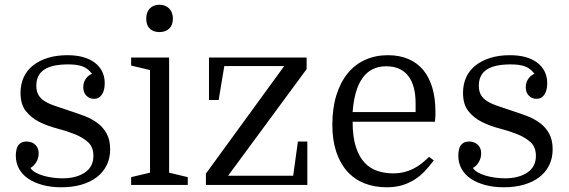

<svg xmlns="http://www.w3.org/2000/svg" viewBox="-20 -784 2413 814"><path d="M245 -28Q224 -28 202.5 -31Q181 -34 162.5 -39.5Q144 -45 130 -53Q116 -61 109 -72Q124 -80 134 -97Q144 -114 144 -134Q144 -145 140.5 -154Q137 -163 130 -170Q123 -177 113.5 -180.5Q104 -184 92 -184Q80 -184 71 -179.5Q62 -175 57 -167.5Q52 -160 49.5 -148.5Q47 -137 47 -124Q47 -93 61 -68Q75 -43 100.5 -26Q126 -9 161.5 0.5Q197 10 240 10Q287 10 325 -1Q363 -12 390 -32.5Q417 -53 432 -83Q447 -113 447 -151Q447 -191 432 -218Q417 -245 392.5 -263Q368 -281 337.5 -292.5Q307 -304 276 -314Q240 -326 213.5 -335Q187 -344 169.5 -355Q152 -366 143 -381.5Q134 -397 134 -421Q134 -466 167 -488.5Q200 -511 269 -511Q307 -511 330 -502.5Q353 -494 370 -471Q354 -465 343.5 -449.5Q333 -434 333 -414Q333 -392 346 -378.5Q359 -365 379 -365Q400 -365 412 -383Q424 -401 424 -431Q424 -459 413 -481Q402 -503 381.5 -518.5Q361 -534 332 -542Q303 -550 266 -550Q219 -550 182.5 -538.5Q146 -527 120 -506.5Q94 -486 80.5 -456.5Q67 -427 67 -391Q67 -341 90 -312.5Q113 -284 147 -267Q181 -250 221.5 -239.5Q262 -229 296 -215.5Q330 -202 353 -181.5Q376 -161 376 -123Q376 -100 367 -82.5Q358 -65 340.5 -53Q323 -41 299 -34.5Q275 -28 245 -28Z M536 -506 616 -487V-52L536 -33V0H776V-33L697 -52V-540H536ZM600 -705Q600 -677 615 -662.5Q630 -648 656 -648Q682 -648 697.5 -663Q713 -678 713 -705Q713 -732 697 -748Q681 -764 656 -764Q631 -764 615.5 -748.5Q600 -733 600 -705Z M1243 -184 1223 -39H947L1280 -491V-540H866V-360H907L931 -504H1185L853 -48V0H1283V-184Z M1475 -268H1824Q1826 -286 1826 -294Q1826 -302 1826 -311Q1826 -367 1813 -411.5Q1800 -456 1775 -486.5Q1750 -517 1712 -533.5Q1674 -550 1625 -550Q1572 -550 1528.5 -530.5Q1485 -511 1454 -473Q1423 -435 1406 -380Q1389 -325 1389 -255Q1389 -190 1405.5 -140.5Q1422 -91 1452 -57.5Q1482 -24 1524.5 -7Q1567 10 1620 10Q1657 10 1686 1Q1715 -8 1739 -23.5Q1763 -39 1782 -59.5Q1801 -80 1819 -104L1799 -119Q1784 -104 1767.5 -91Q1751 -78 1732 -68.5Q1713 -59 1692 -54Q1671 -49 1646 -49Q1612 -49 1581 -59Q1550 -69 1526.5 -93.5Q1503 -118 1489 -160.5Q1475 -203 1475 -268ZM1617 -503Q1679 -503 1710.5 -462.5Q1742 -422 1742 -346V-309H1475Q1482 -405 1517.5 -454Q1553 -503 1617 -503Z M2121 -28Q2100 -28 2078.5 -31Q2057 -34 2038.5 -39.5Q2020 -45 2006 -53Q1992 -61 1985 -72Q2000 -80 2010 -97Q2020 -114 2020 -134Q2020 -145 2016.5 -154Q2013 -163 2006 -170Q1999 -177 1989.5 -180.5Q1980 -184 1968 -184Q1956 -184 1947 -179.5Q1938 -175 1933 -167.5Q1928 -160 1925.5 -148.5Q1923 -137 1923 -124Q1923 -93 1937 -68Q1951 -43 1976.5 -26Q2002 -9 2037.5 0.5Q2073 10 2116 10Q2163 10 2201 -1Q2239 -12 2266 -32.5Q2293 -53 2308 -83Q2323 -113 2323 -151Q2323 -191 2308 -218Q2293 -245 2268.5 -263Q2244 -281 2213.5 -292.5Q2183 -304 2152 -314Q2116 -326 2089.5 -335Q2063 -344 2045.5 -355Q2028 -366 2019 -381.5Q2010 -397 2010 -421Q2010 -466 2043 -488.5Q2076 -511 2145 -511Q2183 -511 2206 -502.5Q2229 -494 2246 -471Q2230 -465 2219.5 -449.5Q2209 -434 2209 -414Q2209 -392 2222 -378.5Q2235 -365 2255 -365Q2276 -365 2288 -383Q2300 -401 2300 -431Q2300 -459 2289 -481Q2278 -503 2257.5 -518.5Q2237 -534 2208 -542Q2179 -550 2142 -550Q2095 -550 2058.5 -538.5Q2022 -527 1996 -506.5Q1970 -486 1956.5 -456.5Q1943 -427 1943 -391Q1943 -341 1966 -312.5Q1989 -284 2023 -267Q2057 -250 2097.5 -239.5Q2138 -229 2172 -215.5Q2206 -202 2229 -181.5Q2252 -161 2252 -123Q2252 -100 2243 -82.5Q2234 -65 2216.5 -53Q2199 -41 2175 -34.5Q2151 -28 2121 -28Z"/></svg>

Font: GradeGX
Style: Regular
Weight: 100
Width: 1
Designer: Adam Twardoch
Foundry: Adam Twardoch
Version: Version 2.002; DEVELOPMENT